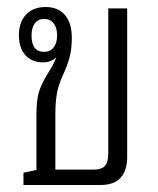

<svg xmlns="http://www.w3.org/2000/svg" viewBox="-20 -528 452 548"><path d="M47 0V-35L84 -43V-200Q84 -241 90.5 -263.5Q97 -286 115 -316Q134 -345 141 -365Q126 -350 103 -350Q71 -350 52.5 -370.5Q34 -391 34 -428Q34 -465 54.5 -486.5Q75 -508 110 -508Q146 -508 165.5 -485Q185 -462 185 -420Q185 -391 179.5 -368Q174 -345 159 -312Q147 -286 142.5 -261.5Q138 -237 138 -199V-44H248Q270 -44 279.5 -54.5Q289 -65 289 -90V-504H343V-81Q343 0 267 0ZM106 -380Q123 -380 133 -392.5Q143 -405 143 -427Q143 -449 133 -461.5Q123 -474 106 -474Q89 -474 79.5 -461.5Q70 -449 70 -427Q70 -380 106 -380Z"/></svg>

Font: Noto Sans Thai Looped UI Narrow Light
Style: Regular
Weight: 300
Width: 4
Designer: Cadson Demak Team
Foundry: Cadson Demak Co., Ltd.
Version: Version 1.000